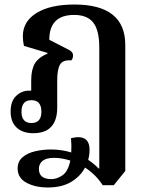

<svg xmlns="http://www.w3.org/2000/svg" viewBox="-20 -579 650 849"><path d="M191 250Q136 250 97 229Q58 208 58 166Q58 135 79.5 116.5Q101 98 135 90Q169 82 205 82Q251 82 295 95Q297 66 294 32Q376 12 376 84Q376 106 370 128Q396 145 416 166H419V-369Q419 -445 392.5 -479Q366 -513 308 -513Q198 -513 198 -403L280 -361Q303 -351 303 -334Q303 -320 295 -312Q258 -315 245.5 -293.5Q233 -272 233 -224V-104Q233 10 127 10Q80 10 53.5 -15Q27 -40 27 -86Q27 -132 51.5 -155Q76 -178 107 -178Q113 -178 118 -178V-224Q118 -271 134 -298Q150 -325 190 -342V-345L86 -376Q83 -390 82 -400.5Q81 -411 81 -419Q81 -484 141.5 -521.5Q202 -559 309 -559Q534 -559 534 -380V177L483 240H434Q418 215 398 195.5Q378 176 356 162Q337 199 296 224.5Q255 250 191 250ZM119 -35Q163 -35 163 -85Q163 -136 119 -136Q75 -136 75 -85Q75 -35 119 -35ZM152 168Q152 213 207 213Q232 213 256.5 196Q281 179 291 131Q253 119 219 119Q185 119 168.5 132Q152 145 152 168Z"/></svg>

Font: Noto Serif Thai SemiCondensed SemiBold
Style: Regular
Weight: 600
Width: 4
Designer: Monotype Design Team
Foundry: Monotype Imaging Inc.
Version: Version 2.002; ttfautohint (v1.8.4.7-5d5b)